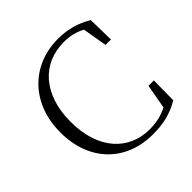

<svg xmlns="http://www.w3.org/2000/svg" viewBox="-195 -903 1078 1078"><g transform="rotate(-45 344.0 -363.5)"><path d="M419 15C499 15 565 1 634 -40L636 -196H593L567 -51C522 -27 476 -18 425 -18C261 -18 141 -142 141 -362C141 -580 261 -706 430 -706C479 -706 519 -697 560 -675L585 -529H628L625 -686C560 -724 499 -742 419 -742C212 -742 58 -591 58 -361C58 -131 205 15 419 15Z"/></g></svg>

Font: Noto Serif JP Light
Style: Regular
Weight: 300
Designer: Ryoko NISHIZUKA 西塚涼子 (kana & ideographs); Frank Grießhammer (Latin, Greek & Cyrillic); Wenlong ZHANG 张文龙 (bopomofo); San
Foundry: Adobe
Version: Version 2.001;hotconv 1.1.0;makeotfexe 2.6.0